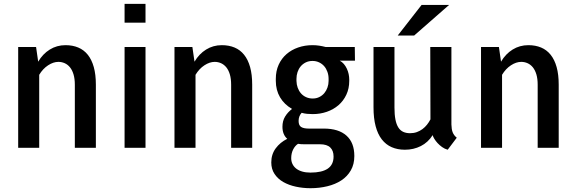

<svg xmlns="http://www.w3.org/2000/svg" viewBox="-20 -782 3051 1016"><path d="M170.9 -533.2 182.1 -455.6Q206.1 -496.6 243.4 -519.8Q280.8 -543 326.7 -543Q364.3 -543 394 -530.5Q423.8 -518.1 444.6 -492.2Q465.3 -466.3 476.3 -427Q487.3 -387.7 487.3 -334.5V0H376V-333.5Q376 -365.2 369.1 -388.2Q362.3 -411.1 350.3 -425.8Q338.4 -440.4 322.5 -447.5Q306.6 -454.6 289.1 -454.6Q262.2 -454.6 234.6 -436.5Q207 -418.5 187.5 -386.2V0H76.2V-533.2Z M750 -761.7V-662.1H639.2V-761.7ZM750 -533.2V0H639.2V-533.2Z M998 -533.2 1009.3 -455.6Q1033.2 -496.6 1070.6 -519.8Q1107.9 -543 1153.8 -543Q1191.4 -543 1221.2 -530.5Q1251 -518.1 1271.7 -492.2Q1292.5 -466.3 1303.5 -427Q1314.5 -387.7 1314.5 -334.5V0H1203.1V-333.5Q1203.1 -365.2 1196.3 -388.2Q1189.5 -411.1 1177.5 -425.8Q1165.5 -440.4 1149.7 -447.5Q1133.8 -454.6 1116.2 -454.6Q1089.4 -454.6 1061.8 -436.5Q1034.2 -418.5 1014.6 -386.2V0H903.3V-533.2Z M1858.4 -460.9H1777.8Q1790 -454.6 1799.6 -443.4Q1809.1 -432.1 1815.4 -418.5Q1821.8 -404.8 1825 -389.9Q1828.1 -375 1828.1 -361.3V-354Q1828.1 -313.5 1812.7 -280.8Q1797.4 -248 1771 -225.3Q1744.6 -202.6 1709.5 -190.4Q1674.3 -178.2 1634.8 -178.2Q1618.7 -178.2 1604.2 -179.7Q1589.8 -181.2 1576.2 -185.1Q1560.1 -167.5 1560.1 -142.1Q1560.1 -118.7 1573.5 -110.1Q1586.9 -101.6 1613.3 -101.6H1693.4Q1771.5 -101.6 1813.2 -64.5Q1855 -27.3 1855 43.5Q1855 87.4 1836.4 119.6Q1817.9 151.9 1786.1 172.6Q1754.4 193.4 1712.2 203.6Q1669.9 213.9 1623 213.9Q1583 213.9 1545.7 205.8Q1508.3 197.8 1479.2 181.2Q1450.2 164.6 1432.9 138.7Q1415.5 112.8 1415.5 77.6Q1415.5 34.7 1439 2.9Q1462.4 -28.8 1500 -47.4Q1474.6 -69.8 1474.6 -111.3Q1474.6 -142.1 1488.5 -165Q1502.4 -188 1525.4 -205.6Q1484.4 -229 1461.9 -267.1Q1439.5 -305.2 1439.5 -354V-364.7Q1439.5 -406.2 1454.6 -439.5Q1469.7 -472.7 1496.1 -495.6Q1522.5 -518.6 1557.9 -530.8Q1593.3 -543 1633.8 -543Q1652.3 -543 1669.7 -540.3Q1687 -537.6 1703.6 -533.2H1857.4ZM1591.8 -18.6Q1581.5 -18.6 1573.2 -19Q1564.9 -19.5 1557.1 -21Q1541.5 -11.2 1531.2 9Q1521 29.3 1521 55.2Q1521 71.8 1527.6 85.7Q1534.2 99.6 1547.1 109.9Q1560.1 120.1 1579.1 125.7Q1598.1 131.3 1623 131.3Q1683.6 131.3 1714.4 110.4Q1745.1 89.4 1745.1 46.4Q1745.1 15.1 1727.5 -1.7Q1710 -18.6 1673.3 -18.6ZM1548.8 -354Q1549.3 -334.5 1555.4 -317.6Q1561.5 -300.8 1572.5 -288.1Q1583.5 -275.4 1599.4 -268.1Q1615.2 -260.7 1634.8 -260.7Q1654.3 -260.7 1669.9 -268.6Q1685.5 -276.4 1696.3 -289.3Q1707 -302.2 1712.9 -319.1Q1718.8 -335.9 1718.8 -354V-364.7Q1718.8 -384.3 1712.6 -401.6Q1706.5 -418.9 1695.6 -431.6Q1684.6 -444.3 1668.7 -451.9Q1652.8 -459.5 1633.8 -459.5Q1613.8 -459.5 1597.9 -451.7Q1582 -443.8 1571 -430.7Q1560.1 -417.5 1554.4 -400.4Q1548.8 -383.3 1548.8 -364.7Z M2269.5 -66.9Q2245.1 -28.3 2206.8 -9Q2168.5 10.3 2122.6 10.3Q2083.5 10.3 2052.7 -3.2Q2022 -16.6 2000.5 -44.2Q1979 -71.8 1967.8 -114Q1956.5 -156.2 1956.5 -213.9V-533.2H2067.4V-212.9Q2067.4 -175.3 2072.5 -149.4Q2077.6 -123.5 2087.9 -107.4Q2098.1 -91.3 2113.8 -84.2Q2129.4 -77.1 2149.9 -77.1Q2169.4 -77.1 2185.8 -83Q2202.1 -88.9 2215.6 -98.9Q2229 -108.9 2239.5 -122.1Q2250 -135.3 2257.8 -150.4L2256.8 -533.2H2368.7V-123.5Q2369.1 -110.4 2370.6 -100.3Q2372.1 -90.3 2375.2 -82.3Q2378.4 -74.2 2383.5 -67.1Q2388.7 -60.1 2397 -53.2L2349.1 10.3Q2333 5.9 2319.3 -3.9Q2305.7 -13.7 2295.4 -24.9Q2285.2 -36.1 2278.3 -47.4Q2271.5 -58.6 2269.5 -66.9ZM2084.5 -593.8 2210.9 -755.9H2356.4L2171.4 -593.8Z M2620.1 -533.2 2631.3 -455.6Q2655.3 -496.6 2692.6 -519.8Q2730 -543 2775.9 -543Q2813.5 -543 2843.3 -530.5Q2873 -518.1 2893.8 -492.2Q2914.6 -466.3 2925.5 -427Q2936.5 -387.7 2936.5 -334.5V0H2825.2V-333.5Q2825.2 -365.2 2818.4 -388.2Q2811.5 -411.1 2799.6 -425.8Q2787.6 -440.4 2771.7 -447.5Q2755.9 -454.6 2738.3 -454.6Q2711.4 -454.6 2683.8 -436.5Q2656.2 -418.5 2636.7 -386.2V0H2525.4V-533.2Z"/></svg>

Font: Ufes Sans Medium
Style: Regular
Weight: 500
Designer: Ricardo Esteves & Filipe Motta
Foundry: ProDesignUfes - Ricardo Esteves, Filipe Motta (This is a derivative work, based on Roboto family, by Christian Robertson
Version: Version 2.0